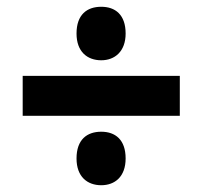

<svg xmlns="http://www.w3.org/2000/svg" viewBox="-20 -636 584 567"><path d="M279 -458C319 -458 351 -484 351 -537C351 -593 320 -616 279 -616C237 -616 206 -593 206 -537C206 -483 238 -458 279 -458ZM47 -294H511V-412H47ZM279 -89C319 -89 351 -114 351 -168C351 -224 320 -247 279 -247C237 -247 206 -224 206 -168C206 -114 238 -89 279 -89Z"/></svg>

Font: Noto Sans SemiCondensed ExtraBold
Style: Italic
Weight: 800
Width: 4
Italic angle: -12°
Designer: Monotype Design Team
Foundry: Monotype Imaging Inc.
Version: Version 2.013